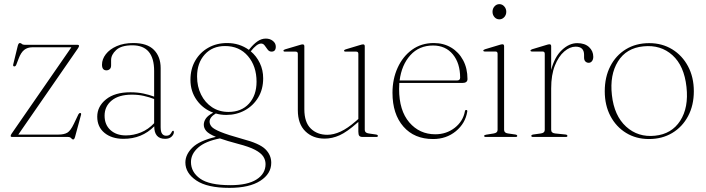

<svg xmlns="http://www.w3.org/2000/svg" viewBox="-20 -662 3414 928"><path d="M356.5 -428 68.5 -11.5H261.5Q290 -11.5 305.5 -20.8Q321 -30 337 -63.5L359 -109.5Q363 -116 367.5 -116Q374 -115.5 371.5 -106.5L342.5 0.5Q339 12 334 12Q329 12 324 6Q319 0 308.5 0H40Q31.5 0 31.5 -5Q31.5 -9 36.5 -16.5L325 -433.5H136.5Q113 -433.5 97 -420.8Q81 -408 70 -378.5L59 -350Q55.5 -341 49.5 -341Q41.5 -341 44 -351L66 -441Q69.5 -454 76 -454Q81 -454 85.5 -449.8Q90 -445.5 99 -445.5H353.5Q362 -445.5 362 -440Q362 -436 356.5 -428Z M450 -98Q450 -147.5 492.5 -181.8Q535 -216 610 -216Q644.5 -216 672.8 -210Q701 -204 725 -195V-319Q725 -443 619.5 -443Q566 -443 541.5 -420.2Q517 -397.5 517 -371.5V-346Q517 -333.5 510.2 -327.8Q503.5 -322 494.5 -322Q473 -322 473 -349.5Q473 -376 491.5 -400Q510 -424 544 -439Q578 -454 624.5 -454Q691.5 -454 724 -421Q756.5 -388 756.5 -333V-47.5Q756.5 -24.5 763.8 -15.2Q771 -6 782.5 -6Q795.5 -6 801.5 -12Q807.5 -18 810.5 -25Q813 -30 816.5 -30Q820.5 -30 820.5 -24Q820.5 -12.5 809.5 -1.8Q798.5 9 778 9Q725.5 9 725.5 -51.5Q666 9 577 9Q520 9 485 -19.8Q450 -48.5 450 -98ZM485.5 -103Q485.5 -59 514 -33.2Q542.5 -7.5 588 -7.5Q625.5 -7.5 661.2 -22Q697 -36.5 725 -66.5V-183.5Q701.5 -192.5 675 -198.5Q648.5 -204.5 617.5 -204.5Q554 -204.5 519.8 -176.2Q485.5 -148 485.5 -103Z M1151.5 9.5Q1234 31 1262.5 59Q1291 87 1291 125Q1291 178 1238 212Q1185 246 1089 246Q981.5 246 928.8 210.2Q876 174.5 876 123.5Q876 85 909.8 51.5Q943.5 18 1023.5 -0.5Q988.5 -15 976.8 -29Q965 -43 965 -59Q965 -74.5 974.8 -89Q984.5 -103.5 1010.5 -117.5Q961.5 -135.5 931 -178Q900.5 -220.5 900.5 -276Q900.5 -328.5 923.5 -368.5Q946.5 -408.5 986.5 -431.2Q1026.5 -454 1078 -454Q1137 -454 1183 -421L1186.5 -425.5Q1205 -448.5 1224.2 -462Q1243.5 -475.5 1265 -475.5Q1285 -475.5 1299 -464.2Q1313 -453 1313 -436.5Q1313 -412.5 1292.5 -412.5Q1281 -412.5 1273.8 -422.2Q1266.5 -432 1259.5 -441.8Q1252.5 -451.5 1242 -451.5Q1221.5 -451.5 1192 -414Q1219.5 -391 1235.8 -357.2Q1252 -323.5 1252 -283.5Q1252 -230.5 1228 -190.8Q1204 -151 1163.5 -128.8Q1123 -106.5 1073.5 -106.5Q1047 -106.5 1023 -113.5Q993 -95.5 993 -74Q993 -61.5 1002.5 -50Q1012 -38.5 1045.8 -24.5Q1079.5 -10.5 1151.5 9.5ZM1067.5 -439.5Q1006.5 -439.5 969.5 -398.5Q932.5 -357.5 932.5 -292.5Q932.5 -243.5 951.8 -204.8Q971 -166 1005.2 -143.5Q1039.5 -121 1084.5 -121Q1147 -121 1183.5 -161.2Q1220 -201.5 1220 -267Q1220 -342 1178.5 -390.8Q1137 -439.5 1067.5 -439.5ZM903 121Q903 170 947.5 201.5Q992 233 1093.5 233Q1177 233 1220.2 205.2Q1263.5 177.5 1263.5 131Q1263.5 111.5 1252.5 94.5Q1241.5 77.5 1212.8 62.2Q1184 47 1129.5 33Q1076.5 19 1043 7Q973 20.5 938 51.2Q903 82 903 121Z M1419.5 -129.5V-402Q1419.5 -412.5 1408.5 -412.5H1358Q1350 -412.5 1350 -417Q1350 -421 1358 -423.5L1427 -444Q1437.5 -447.5 1442.5 -447.5Q1451 -447.5 1451 -438.5V-134Q1451 -71 1482 -40.8Q1513 -10.5 1562 -10.5Q1592.5 -10.5 1626.2 -26Q1660 -41.5 1700 -76.5L1712 -87V-402Q1712 -412.5 1701.5 -412.5H1651Q1643 -412.5 1643 -417Q1643 -421 1651 -423.5L1719 -444Q1730 -447.5 1735 -447.5Q1743 -447.5 1743 -438.5V-34.5Q1743 -19.5 1762 -17L1796.5 -12Q1806.5 -10.5 1806.5 -5Q1806.5 0 1798 0H1733.5Q1721.5 0 1716.8 -5.2Q1712 -10.5 1712 -25.5V-72.5L1707 -68.5Q1657.5 -24.5 1621.5 -8.2Q1585.5 8 1549 8Q1492 8 1455.8 -27.5Q1419.5 -63 1419.5 -129.5Z M2239.5 -280Q2239.5 -261 2214.5 -261H1910Q1909 -247 1909 -232Q1909 -128 1958.2 -70.5Q2007.5 -13 2084 -13Q2137.5 -13 2177.8 -44.2Q2218 -75.5 2227 -124Q2228 -130.5 2233 -130.5Q2239.5 -130.5 2238.5 -123Q2229.5 -66 2183.5 -28Q2137.5 10 2073 10Q1982.5 10 1929.8 -50.2Q1877 -110.5 1877 -213.5Q1877 -280 1902 -334.8Q1927 -389.5 1971.8 -421.8Q2016.5 -454 2076.5 -454Q2124 -454 2160.8 -432Q2197.5 -410 2218.5 -370.8Q2239.5 -331.5 2239.5 -280ZM2073 -442Q2005.5 -442 1963.2 -395Q1921 -348 1911.5 -273H2188.5Q2204 -273 2204 -286.5Q2204 -356.5 2168.8 -399.2Q2133.5 -442 2073 -442Z M2393.5 -568.5Q2379.5 -568.5 2370 -579.2Q2360.5 -590 2360.5 -605Q2360.5 -620.5 2370.2 -631.2Q2380 -642 2393.5 -642Q2407.5 -642 2417.2 -631Q2427 -620 2427 -605Q2427 -590 2417.2 -579.2Q2407.5 -568.5 2393.5 -568.5ZM2416.5 -438.5V-34.5Q2416.5 -19.5 2435 -17L2470 -12Q2480 -10.5 2480 -5Q2480 0 2471.5 0H2328Q2320 0 2320 -5Q2320 -9.5 2329.5 -11L2366.5 -17Q2385 -20 2385 -34V-402Q2385 -413 2375 -413H2324.5Q2316 -413 2316 -417.5Q2316 -421 2324.5 -424L2392.5 -444.5Q2403 -448 2408.5 -448Q2416.5 -448 2416.5 -438.5Z M2644 -438.5V-324Q2660.5 -387 2695.8 -420.2Q2731 -453.5 2770 -453.5Q2806.5 -453.5 2827 -434.5Q2847.5 -415.5 2847.5 -387.5Q2847.5 -374.5 2841.2 -366.5Q2835 -358.5 2825.5 -358.5Q2816 -358.5 2809.5 -364.8Q2803 -371 2803 -384V-397Q2803 -436.5 2762 -436.5Q2734.5 -436.5 2707.2 -413.2Q2680 -390 2662 -345.2Q2644 -300.5 2644 -234.5V-34.5Q2644 -19 2663 -17L2712.5 -12Q2722.5 -11 2722.5 -5Q2722.5 0 2714 0H2556Q2548 0 2548 -5.5Q2548 -10.5 2558 -12L2594 -17Q2613 -19.5 2613 -34V-402Q2613 -413 2602.5 -413H2552Q2544 -413 2544 -417.5Q2544 -421 2552 -424L2620 -444.5Q2630.5 -448 2636 -448Q2644 -448 2644 -438.5Z M3118 -453.5Q3180 -453.5 3228.8 -423.8Q3277.5 -394 3305.5 -341.5Q3333.5 -289 3333.5 -221Q3333.5 -153 3305.8 -100.8Q3278 -48.5 3229 -19.2Q3180 10 3116.5 10Q3054.5 10 3006.2 -19.5Q2958 -49 2930.5 -101Q2903 -153 2903 -221Q2903 -289.5 2929.8 -341.8Q2956.5 -394 3005 -423.8Q3053.5 -453.5 3118 -453.5ZM3145.5 -6Q3226 -14 3267.5 -78Q3309 -142 3298 -241.5Q3287 -344 3230.2 -395.2Q3173.5 -446.5 3090 -438Q3007 -430 2966.8 -365Q2926.5 -300 2937.5 -202.5Q2948.5 -102.5 3006.2 -50Q3064 2.5 3145.5 -6Z"/></svg>

Font: Fraunces 72pt S000 Thin
Style: Regular
Weight: 100
Version: Version 1.000; ttfautohint (v1.8.3)